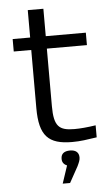

<svg xmlns="http://www.w3.org/2000/svg" viewBox="-57 -668 523 907"><g transform="rotate(-5 204.5 -214.5)"><path d="M281 -51C208 -51 184 -72 184 -168V-441H374V-500H184V-630H110V-500H27V-441H110V-165C110 -34 152 9 265 9C305 9 335 4 382 -3V-60C343 -54 309 -51 281 -51ZM203 201H238L280 125C288 108 293 97 293 85V84C293 61 278 48 251 48C223 48 208 60 208 83V85C208 100 216 111 231 117Z"/></g></svg>

Font: LT Wave Light
Style: Regular
Weight: 300
Designer: Daniel Lyons
Version: Version 2.5 (Glyphs App)